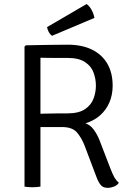

<svg xmlns="http://www.w3.org/2000/svg" viewBox="-20 -902 632 928"><path d="M524.5 -488Q524.5 -443 508.5 -406.2Q492.5 -369.5 463 -343.8Q433.5 -318 393 -306Q416 -298.5 433 -275.5Q450 -252.5 460.5 -225.5L512.5 -90.5Q525 -57.5 533.8 -43Q542.5 -28.5 554.5 -19Q546.5 -6 530.5 0Q514.5 6 501.5 6Q478.5 6 467.5 -7Q456.5 -20 447 -44.5L389.5 -196.5Q374.5 -235.5 352 -261.8Q329.5 -288 279 -288H143.5V-351Q167 -352 195.5 -352.8Q224 -353.5 253 -353.8Q282 -354 306 -354Q361 -354 391 -374.5Q421 -395 432.2 -425.8Q443.5 -456.5 443.5 -488Q443.5 -520.5 432.2 -551.2Q421 -582 391 -602Q361 -622 306 -622Q289.5 -622 265.8 -622Q242 -622 217.8 -622.2Q193.5 -622.5 175.5 -623V0Q167 1.5 157 2.2Q147 3 136 3Q126 3 116 2.2Q106 1.5 98.5 0V-677L105 -683Q157 -684 208 -685Q259 -686 307 -686Q376.5 -686 425 -662Q473.5 -638 499 -593.8Q524.5 -549.5 524.5 -488ZM398.5 -882.5Q407.5 -876.5 415.2 -866Q423 -855.5 428.5 -842.2Q434 -829 436.5 -815.5L231.5 -729Q221.5 -736 215.2 -748.2Q209 -760.5 207.5 -771Z"/></svg>

Font: Signika Light
Style: Regular
Weight: 300
Designer: Anna Giedry
Foundry: Anna Giedry
Version: Version 2.000